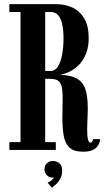

<svg xmlns="http://www.w3.org/2000/svg" viewBox="-20 -720 505 922"><path d="M379.5 8.5Q333.5 8.5 312.5 -12.5Q291.5 -33.5 285.5 -70.5Q279.5 -107.5 279.5 -155Q279.5 -181.5 280.2 -205.5Q281 -229.5 281 -245.5Q281 -285 275.8 -305.5Q270.5 -326 256.8 -333.8Q243 -341.5 218.5 -341.5H197V-37.5H248V0H25V-37.5H78.5V-662.5H25V-700H249.5Q293.5 -700 328.8 -683.2Q364 -666.5 385 -630.8Q406 -595 406 -537.5Q406 -494.5 393.2 -462.5Q380.5 -430.5 359.8 -409.2Q339 -388 314.8 -376.2Q290.5 -364.5 267.5 -361Q321 -359 350 -342.2Q379 -325.5 390.2 -291.2Q401.5 -257 401.5 -201Q401.5 -174.5 400 -148.2Q398.5 -122 398.5 -99Q398.5 -85.5 399.5 -70.8Q400.5 -56 404 -45.8Q407.5 -35.5 414 -35.5Q420.5 -35.5 423.2 -40.5Q426 -45.5 426.5 -52H461Q458.5 -31 448.2 -17.5Q438 -4 420.8 2.2Q403.5 8.5 379.5 8.5ZM197 -379H223Q244 -379 257.8 -400Q271.5 -421 278.2 -456.8Q285 -492.5 285 -535.5Q285 -576.5 278.5 -604.8Q272 -633 258.5 -647.8Q245 -662.5 224.5 -662.5H197ZM229.5 181.5 208.5 157.5Q213.5 155.5 224.8 147.8Q236 140 239 132.5Q238 133 233.5 133Q217 133 205.2 121.5Q193.5 110 193.5 93Q193.5 75.5 205.2 64.2Q217 53 234 53Q252.5 53 265.5 64.5Q278.5 76 278.5 99.5Q278.5 121.5 269.8 137.8Q261 154 249.5 164.5Q238 175 229.5 181.5Z"/></svg>

Font: Imbue Thin 10pt
Style: Bold
Weight: 700
Version: Version 1.102